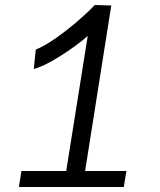

<svg xmlns="http://www.w3.org/2000/svg" viewBox="-20 -747 640 767"><path d="M65.5 -64H244.5L330.5 -603.5Q287 -565 221 -523.2Q155 -481.5 115 -471.5L123 -549Q159 -563.5 204.2 -595.5Q249.5 -627.5 291.2 -663.5Q333 -699.5 358.5 -727L424.5 -725L320 -64H485L474.5 0H55.5Z"/></svg>

Font: JuliaMono Light
Style: Italic
Weight: 300
Italic angle: -9°
Monospace: yes
Designer: cormullion
Foundry: corm
Version: Version 0.054; ttfautohint (v1.8.4)